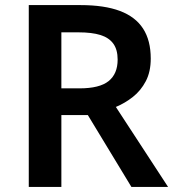

<svg xmlns="http://www.w3.org/2000/svg" viewBox="-20 -734 686 754"><path d="M296 -714Q390 -714 451 -691Q512 -668 542 -621.5Q572 -575 572 -504Q572 -452 552.5 -415Q533 -378 502 -353.5Q471 -329 435 -314L640 0H496L325 -282H221V0H93V-714ZM288 -607H221V-387H292Q371 -387 406.5 -415.5Q442 -444 442 -500Q442 -539 425 -562.5Q408 -586 374.5 -596.5Q341 -607 288 -607Z"/></svg>

Font: Noto Sans Cham SemiBold
Style: Regular
Weight: 600
Version: Version 2.002